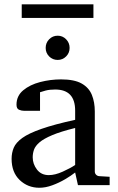

<svg xmlns="http://www.w3.org/2000/svg" viewBox="-20 -865 549 897"><path d="M492.2 0H344.2L331.1 -59.1Q312 -43.9 283.7 -27.3Q255.4 -10.7 224.1 0.7Q192.9 12.2 164.1 12.2Q109.9 12.2 72 -23.9Q34.2 -60.1 34.2 -123Q34.2 -150.9 44.2 -174.8Q54.2 -198.7 84.2 -220.5Q114.3 -242.2 173.6 -262.9Q232.9 -283.7 331.1 -305.2Q331.1 -308.6 331.1 -322Q331.1 -335.4 331.1 -348.1Q331.1 -446.8 237.8 -446.8Q211.9 -446.8 193.1 -441.9Q174.3 -437 167 -434.1V-347.2H94.2Q80.6 -347.2 68.8 -352.3Q57.1 -357.4 57.1 -376Q57.1 -417 88.4 -443.1Q119.6 -469.2 167.7 -481.7Q215.8 -494.1 265.1 -494.1Q327.1 -494.1 361.3 -474.9Q395.5 -455.6 409.2 -421.6Q422.9 -387.7 422.9 -344.2V-64Q422.9 -54.7 429 -48.6Q435.1 -42.5 443.8 -42L492.2 -39.1ZM331.1 -94.2V-267.1Q263.7 -250.5 223.9 -233.6Q184.1 -216.8 164.6 -200Q145 -183.1 138.9 -165.8Q132.8 -148.4 132.8 -129.9Q132.8 -99.1 152.6 -73Q172.4 -46.9 208 -46.9Q237.3 -46.9 272.9 -63Q308.6 -79.1 331.1 -94.2ZM416.5 -781.2H81.5V-844.7H416.5ZM305.2 -641.1Q305.2 -617.7 288.8 -601.3Q272.5 -585 249.5 -585Q226.1 -585 209.7 -601.3Q193.4 -617.7 193.4 -641.1Q193.4 -665 209.7 -681.6Q226.1 -698.2 249.5 -698.2Q272.5 -698.2 288.8 -681.6Q305.2 -665 305.2 -641.1Z"/></svg>

Font: Charis
Style: Regular
Weight: 400
Designer: Walt Agee, Miriam Martin, Annie Olsen, Victor Gaultney, Lorna Priest, Alan Ward, Bob Hallissy, Martin Hosken, Sharon Cor
Foundry: SIL Global
Version: Version 7.000